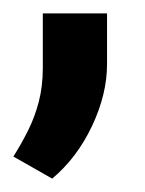

<svg xmlns="http://www.w3.org/2000/svg" viewBox="-24 -127 217 287"><path d="M40 -26V-107H136V-31Q136 14 113.5 61.5Q91 109 54 140L-4 107Q8 88 18 68Q28 48 34 25Q40 2 40 -26Z"/></svg>

Font: Placeholder Sans Medium
Style: Regular
Weight: 500
Designer: The Branx Europe S.L
Version: Version 1.006;Fontself Maker 3.5.7